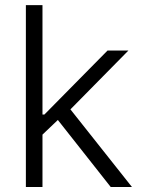

<svg xmlns="http://www.w3.org/2000/svg" viewBox="-20 -748 568 768"><path d="M83.5 0H149.9V-209.5L211.4 -268.1L422.9 0H507.8L261.7 -310.5L493.7 -545.9H410.2L157.7 -290H149.9V-727.5H83.5Z"/></svg>

Font: Raveo Light
Style: Regular
Weight: 300
Designer: Jakub Foglar, Rasmus Andersson (Inter)
Foundry: Jakubfoglar.com
Version: Version 1.100;Glyphs 3.2.3 (3260)